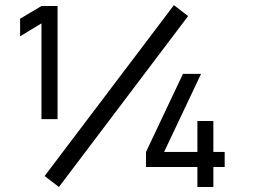

<svg xmlns="http://www.w3.org/2000/svg" viewBox="-20 -744 1034 764"><path d="M214.5 0 157.5 -43.5 672 -723.5 728.5 -680ZM145 -270V-651L60 -599.5V-669.5L145 -720H209V-270ZM765.5 0V-79.5H561V-139.5L708 -450H780L633 -139.5H765.5V-262.5H829V-139.5H874V-79.5H829V0Z"/></svg>

Font: Cns Manrope Med
Style: Regular
Weight: 500
Designer: Mikhail Sharanda
Foundry: Mikhail Sharanda
Version: Version 4.504